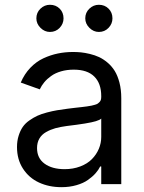

<svg xmlns="http://www.w3.org/2000/svg" viewBox="-20 -770 604 803"><path d="M237.2 12.8Q271 12.8 299.9 4.4Q328.8 -3.9 348 -17.6Q367.2 -31.2 379.6 -45.3Q392 -59.3 399.1 -73.9H403.4V0H487.2V-359.4Q487.2 -395.2 479.6 -424.5Q471.9 -453.8 459.7 -473.5Q447.4 -493.3 429.7 -508.2Q411.9 -523.1 394.4 -531.2Q376.8 -539.4 355.8 -544.4Q334.9 -549.4 318.7 -551Q302.6 -552.6 285.5 -552.6Q252.5 -552.6 222.1 -546.3Q191.8 -540.1 161.8 -526.3Q131.7 -512.4 106.9 -486.5Q82 -460.6 66.8 -424.7L146.3 -396.3Q153.8 -412.3 165.3 -426.1Q176.8 -440 193.9 -452.2Q210.9 -464.5 235.3 -471.6Q259.6 -478.7 288.4 -478.7Q345.2 -478.7 374.3 -449.9Q403.4 -421.2 403.4 -367.9V-365.1Q403.4 -358.3 402 -353.2Q400.6 -348 396.8 -343.9Q393.1 -339.8 389.2 -337Q385.3 -334.2 377.3 -331.9Q369.3 -329.5 362.4 -328.1Q355.5 -326.7 343.2 -324.9Q331 -323.2 320.8 -322.1Q310.7 -321 293.7 -319.1Q276.6 -317.1 262.8 -315.3Q237.2 -312.1 218.8 -308.9Q200.3 -305.8 176.8 -299.7Q153.4 -293.7 136.7 -286Q120 -278.4 102.8 -266.3Q85.6 -254.3 75.1 -239Q64.6 -223.7 57.9 -202.2Q51.1 -180.8 51.1 -154.8Q51.1 -103 76.2 -64.5Q101.2 -25.9 143.1 -6.6Q185 12.8 237.2 12.8ZM250 -62.5Q198.2 -62.5 166.5 -85.4Q134.9 -108.3 134.9 -150.6Q134.9 -173.7 144.7 -190.5Q154.5 -207.4 172.8 -217.7Q191.1 -228 211.3 -233.7Q231.5 -239.3 258.5 -242.9Q351.2 -253.9 380.7 -263.1Q398.4 -268.5 403.4 -274.1V-197.4Q403.4 -171.5 393.3 -147.5Q383.2 -123.6 364.3 -104.4Q345.5 -85.2 315.7 -73.9Q285.9 -62.5 250 -62.5ZM188.9 -636.4Q213.1 -636.4 229.4 -653.4Q245.7 -670.5 245.7 -693.2Q245.7 -717.7 229.6 -733.8Q213.4 -750 188.9 -750Q166.2 -750 149.1 -733.7Q132.1 -717.3 132.1 -693.2Q132.1 -670.8 149.3 -653.6Q166.5 -636.4 188.9 -636.4ZM393.5 -636.4Q417.6 -636.4 433.9 -653.4Q450.3 -670.5 450.3 -693.2Q450.3 -717.7 434.1 -733.8Q418 -750 393.5 -750Q370.7 -750 353.7 -733.7Q336.6 -717.3 336.6 -693.2Q336.6 -670.8 353.9 -653.6Q371.1 -636.4 393.5 -636.4Z"/></svg>

Font: Inter-Regular
Style: Regular
Weight: 500
Designer: Rasmus Andersson
Foundry: rsms
Version: ""